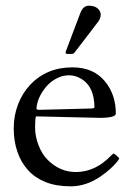

<svg xmlns="http://www.w3.org/2000/svg" viewBox="-20 -635 464 673"><path d="M217 -446Q210 -446 210 -450.1Q210 -454.1 211.9 -458L261 -587.9Q270.8 -615 291.1 -615Q311.5 -615 322.3 -605.5Q333 -595.9 333 -583.9Q333 -571.8 325 -560.1L242.9 -452.9Q237.8 -446 232.9 -446ZM329.1 -221.9 106 -227.1Q103 -219.7 103 -188.2Q103 -156.7 115.2 -125.5Q127.4 -94.2 147.5 -74.2Q190.2 -32 246.1 -32Q314.2 -32 370.1 -90.3Q376.7 -96.9 378.4 -96.9Q380.1 -96.9 389 -89.2Q397.9 -81.5 397.9 -79.6Q397.9 -77.6 390 -67.5Q382.1 -57.4 366.1 -42.8Q350.1 -28.3 329.6 -14.6Q280.3 18.1 228.4 18.1Q176.5 18.1 139.4 3.1Q102.3 -12 78 -38.9Q53.7 -65.9 40.9 -103.1Q28.1 -140.4 28.1 -185.1Q28.1 -229.7 43.2 -269Q58.3 -308.3 85 -336.9Q142.8 -398.9 233.9 -398.9Q307.9 -398.9 348.1 -349.6Q386 -303.2 386 -237.1Q386 -221.9 329.1 -221.9ZM288.6 -254.4Q311 -254.4 311 -258.1Q311 -329.8 266.6 -357.7Q245.1 -371.1 222 -371.1Q199 -371.1 177.9 -359.9Q156.7 -348.6 142.1 -331.3Q110.8 -293.9 107.9 -254.9Q107.9 -250 116.9 -250Z"/></svg>

Font: Fanwood Text
Style: Regular
Weight: 400
Version: Version 1.1001